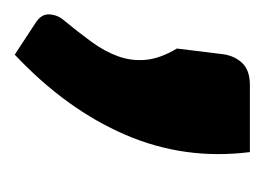

<svg xmlns="http://www.w3.org/2000/svg" viewBox="-74 -170 367 267"><g transform="rotate(90 109.5 -36.5)"><path d="M187.5 -200.5Q199 -110 163.5 -27.5Q128 55 52 126.5L8.5 98Q-4.5 90 -4 78.8Q-3.5 67.5 3.5 59Q20.5 38.5 34 20Q47.5 1.5 54.2 -17Q61 -35.5 59.2 -55.5Q57.5 -75.5 43.5 -99L51.5 -164Q54 -180 64 -190.2Q74 -200.5 94.5 -200.5Z"/></g></svg>

Font: Lato Black
Style: Italic
Weight: 900
Italic angle: -7°
Designer: Lukasz Dziedzic
Foundry: tyPoland Lukasz Dziedzic
Version: Version 2.007; 2014-02-27